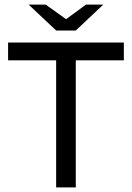

<svg xmlns="http://www.w3.org/2000/svg" viewBox="-20 -811 571 831"><path d="M516 -627V-550H308V0H223V-550H15V-627ZM104 -791H178L266 -728L352 -791H427L308 -679H223Z"/></svg>

Font: Blinker
Style: Regular
Weight: 400
Designer: Juergen Huber
Foundry: supertype
Version: Version 1.017;hotconv 1.0.117;makeotfexe 2.5.65602